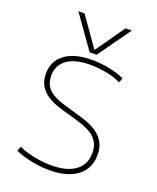

<svg xmlns="http://www.w3.org/2000/svg" viewBox="-179 -1103 992 1217"><g transform="rotate(20 316.5 -495.0)"><path d="M134 -1000H176L313 -805H315L452 -1000H494L337 -780H290ZM305 10Q244 10 181 -3Q118 -16 73 -37L85 -68Q113 -54 150 -44Q187 -34 227.5 -28.5Q268 -23 306 -23Q411 -23 468 -65.5Q525 -108 525 -185Q525 -230 507 -259Q489 -288 458.5 -306.5Q428 -325 388.5 -338Q349 -351 306 -363Q262 -374 221 -388Q180 -402 147.5 -423.5Q115 -445 95.5 -477.5Q76 -510 76 -558Q76 -645 141.5 -692.5Q207 -740 322 -740Q382 -740 442.5 -727.5Q503 -715 543 -695L530 -664Q493 -684 436 -695.5Q379 -707 322 -707Q221 -707 166.5 -668Q112 -629 112 -558Q112 -517 128.5 -490Q145 -463 174 -445.5Q203 -428 241 -416Q279 -404 321 -392Q366 -380 408.5 -365.5Q451 -351 485 -328.5Q519 -306 539.5 -271.5Q560 -237 560 -185Q560 -93 492.5 -41.5Q425 10 305 10Z"/></g></svg>

Font: M PLUS 2 ExtraLight
Style: Regular
Weight: 250
Designer: Coji Morishita
Foundry: UNDERFOREST DESIGN
Version: Version 1.001